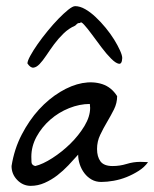

<svg xmlns="http://www.w3.org/2000/svg" viewBox="-20 -604 502 625"><path d="M17.6 -63.5Q26.4 -119.1 50.8 -166Q75.2 -212.9 106.9 -247.6Q138.7 -282.2 175.8 -304.7Q212.9 -327.1 248 -333.5Q283.2 -339.8 313 -330.1Q342.8 -320.3 361.3 -291Q361.3 -268.6 351.1 -248Q340.8 -227.5 328.6 -207Q316.4 -186.5 306.2 -165Q295.9 -143.6 295.9 -119.1Q295.9 -93.8 307.1 -78.6Q318.4 -63.5 346.7 -63.5Q370.1 -63.5 392.1 -70.3Q414.1 -77.1 436.5 -77.1Q440.4 -77.1 449.7 -76.7Q459 -76.2 461.9 -76.2Q450.2 -59.6 431.6 -47.9Q413.1 -36.1 392.6 -27.8Q372.1 -19.5 350.1 -15.6Q328.1 -11.7 309.6 -11.7Q292 -11.7 278.3 -19.5Q264.6 -27.3 254.9 -40Q245.1 -52.7 239.7 -68.8Q234.4 -85 234.4 -100.6Q219.7 -84 202.6 -65.9Q185.5 -47.9 166.5 -33.2Q147.5 -18.6 125.5 -8.8Q103.5 1 80.1 1Q54.7 1 36.1 -18.1Q17.6 -37.1 17.6 -63.5ZM82 -93.8Q82 -85.9 82.5 -76.2Q83 -66.4 94.7 -63.5Q119.1 -69.3 150.4 -89.4Q181.6 -109.4 209 -136.2Q236.3 -163.1 254.9 -193.8Q273.4 -224.6 273.4 -252.9Q273.4 -254.9 272.9 -259.3Q272.5 -263.7 272.5 -265.6Q239.3 -265.6 205.1 -252Q170.9 -238.3 143.6 -214.4Q116.2 -190.4 99.1 -159.2Q82 -127.9 82 -93.8ZM69.3 -397.5Q69.3 -405.3 78.6 -422.4Q87.9 -439.5 102.5 -460.4Q117.2 -481.4 135.3 -503.4Q153.3 -525.4 170.4 -543Q187.5 -560.5 202.1 -572.3Q216.8 -584 224.6 -584Q240.2 -584 257.3 -574.2Q274.4 -564.5 291.5 -548.3Q308.6 -532.2 324.2 -513.2Q339.8 -494.1 351.6 -475.1Q363.3 -456.1 370.6 -439.9Q377.9 -423.8 377.9 -415Q377 -394.5 366.7 -396.5Q356.4 -398.4 341.8 -413.1Q327.1 -427.7 310.5 -449.7Q293.9 -471.7 279.3 -491.7Q264.6 -511.7 253.9 -523.4Q243.2 -535.2 241.2 -529.3Q234.4 -529.3 231.9 -527.3Q229.5 -525.4 224.6 -520.5Q204.1 -511.7 187 -495.1Q169.9 -478.5 156.2 -460Q142.6 -441.4 130.9 -423.8Q119.1 -406.2 108.9 -395.5Q98.6 -384.8 88.9 -383.8Q79.1 -382.8 69.3 -397.5Z"/></svg>

Font: La Belle Aurore
Style: Regular
Weight: 400
Version: Version 1.001 2001